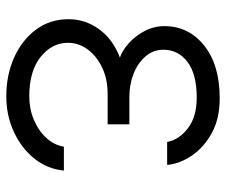

<svg xmlns="http://www.w3.org/2000/svg" viewBox="-74 -636 718 610"><g transform="rotate(90 285.0 -331.0)"><path d="M286 8Q218 8 162.5 -17Q107 -42 74 -86.5Q41 -131 41 -190Q41 -243 73 -287Q105 -331 163 -353Q141 -360 117.5 -381Q94 -402 78.5 -431.5Q63 -461 63 -494Q63 -571 124.5 -620.5Q186 -670 292 -670Q357 -670 402.5 -645Q448 -620 474 -582Q500 -544 504 -503H431Q424 -541 387.5 -569Q351 -597 290 -597Q215 -597 176.5 -567.5Q138 -538 138 -491Q138 -459 159 -434.5Q180 -410 214 -396.5Q248 -383 288 -383H375V-314H279Q231 -314 194.5 -296.5Q158 -279 137 -250.5Q116 -222 116 -188Q116 -137 161 -101Q206 -65 286 -65Q326 -65 360.5 -79.5Q395 -94 418 -119Q441 -144 446 -175H522Q517 -123 484.5 -82Q452 -41 400 -16.5Q348 8 286 8Z"/></g></svg>

Font: Questrial
Style: Regular
Weight: 400
Designer: Joe Prince, Laura Meseguer
Foundry: Joe Prince, Laura Meseguer
Version: Version 2.000; ttfautohint (v1.8.3)